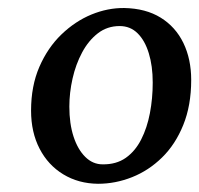

<svg xmlns="http://www.w3.org/2000/svg" viewBox="-20 -821 497 479"><path d="M290 -801Q343.5 -800 380.8 -777Q418 -754 437.5 -713.8Q457 -673.5 457 -621.5Q457 -558 437.2 -509.2Q417.5 -460.5 384.2 -428Q351 -395.5 309.5 -379Q268 -362.5 224.5 -362.5Q176 -363 138 -386Q100 -409 78.8 -450Q57.5 -491 57.5 -545Q57.5 -606.5 78.2 -654.2Q99 -702 133.2 -735Q167.5 -768 208.2 -784.8Q249 -801.5 290 -801ZM278.5 -756Q247.5 -756 224 -737.8Q200.5 -719.5 184.8 -690Q169 -660.5 161 -625Q153 -589.5 153 -555Q153 -512.5 163.5 -480.2Q174 -448 192.8 -429.5Q211.5 -411 236 -411Q270 -410.5 293.8 -427.2Q317.5 -444 332.2 -473Q347 -502 354 -538.8Q361 -575.5 361 -615Q361 -656.5 351.2 -688.2Q341.5 -720 323.2 -738Q305 -756 278.5 -756Z"/></svg>

Font: Merriweather 24pt Medium
Style: Italic
Weight: 500
Italic angle: -7.8°
Version: Version 2.101